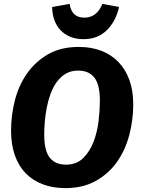

<svg xmlns="http://www.w3.org/2000/svg" viewBox="-20 -953 729 990"><path d="M667 -415Q667 -334 646.5 -256.5Q626 -179 583.5 -118.5Q541 -58 474.5 -20.5Q408 17 317 17Q253 17 201 -2.5Q149 -22 112.5 -59.5Q76 -97 56.5 -152.5Q37 -208 37 -279Q37 -359 57 -436.5Q77 -514 120 -575Q163 -636 228.5 -673.5Q294 -711 386 -711Q450 -711 501.5 -691.5Q553 -672 590 -634Q627 -596 647 -541Q667 -486 667 -415ZM320 -104Q375 -104 409.5 -138.5Q444 -173 463 -223.5Q482 -274 488.5 -331Q495 -388 495 -433Q495 -517 466.5 -553Q438 -589 383 -589Q346 -589 319 -573Q292 -557 272.5 -530Q253 -503 240.5 -468.5Q228 -434 221 -397.5Q214 -361 211 -325Q208 -289 208 -260Q208 -176 236.5 -140Q265 -104 320 -104ZM411 -751Q372 -751 342 -763.5Q312 -776 291.5 -798Q271 -820 260 -850.5Q249 -881 249 -917L339 -933Q349 -862 415 -862Q479 -862 508 -933L594 -917Q577 -842 530 -796.5Q483 -751 411 -751Z"/></svg>

Font: Qjlgwqiwhsfqbnnlvksmvfsycuq
Style: Regular
Weight: 700
Italic angle: -8°
Designer: Carrois Corporate & Edenspiekermann
Foundry: Carrois Corporate GbR & Edenspiekermann AG
Version: Version 2.001